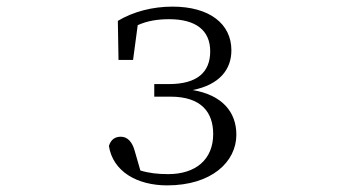

<svg xmlns="http://www.w3.org/2000/svg" viewBox="-20 -546 1040 580"><path d="M485 14C619 14 694 -57 694 -139C694 -208 651 -259 562 -274C643 -290 679 -336 679 -394C679 -474 613 -526 501 -526C441 -526 383 -511 336 -483L338 -365H382L396 -470C425 -483 456 -488 491 -488C572 -488 615 -454 615 -391C615 -328 576 -292 490 -292H446V-254H495C588 -254 624 -207 624 -141C624 -64 571 -20 488 -20C457 -20 430 -23 404 -31L387 -90C380 -116 366 -133 345 -133C328 -133 315 -125 309 -105C321 -28 394 14 485 14Z"/></svg>

Font: Kiri Minchoo Light
Style: Regular
Weight: 300
Designer: Ryoko NISHIZUKA 西塚涼子 (kana & ideographs); Frank Grießhammer (Latin, Greek & Cyrillic);
akenotsuki.com/eyeben/fonts/ (U+
Foundry: Adobe
akenotsuki.com/eyeben/fonts/
Version: Version 4.002;hotconv 1.0.119;makeotfexe 2.5.65604